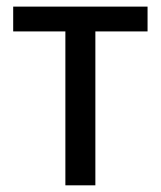

<svg xmlns="http://www.w3.org/2000/svg" viewBox="-20 -555 481 575"><path d="M421.9 -460.9H265.6V0H175.8V-460.9H19.5V-535.2H421.9Z"/></svg>

Font: Droid Sans Fallback
Style: Regular
Weight: 400
Designer: Steve Matteson
Foundry: Ascender Corporation
Version: 3.00 (Khmer version)